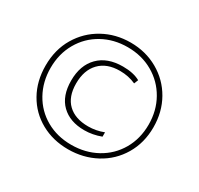

<svg xmlns="http://www.w3.org/2000/svg" viewBox="-117 -761 833 803"><g transform="rotate(30 300.0 -359.0)"><path d="M40 -357Q40 -434 75 -493Q110 -552 169.5 -585Q229 -618 301 -618Q374 -618 433.5 -584Q493 -550 526.5 -491Q560 -432 560 -358Q560 -283 525 -224Q490 -165 429.5 -132.5Q369 -100 296 -100Q223 -100 164.5 -132.5Q106 -165 73 -223.5Q40 -282 40 -357ZM537 -358Q537 -425 506.5 -479Q476 -533 422 -564Q368 -595 300 -595Q233 -595 179 -565Q125 -535 94 -481Q63 -427 63 -359Q63 -292 93 -238Q123 -184 176.5 -153.5Q230 -123 298 -123Q366 -123 420.5 -153Q475 -183 506 -236.5Q537 -290 537 -358ZM164 -356Q164 -430 206 -472.5Q248 -515 323 -515Q374 -515 406 -497L398 -477Q363 -493 321 -493Q258 -493 223 -456.5Q188 -420 188 -356Q188 -292 223 -258.5Q258 -225 321 -225Q359 -225 395 -239V-218Q355 -203 315 -203Q245 -203 204.5 -242.5Q164 -282 164 -356Z"/></g></svg>

Font: Noto Sans Mono UI Thin
Style: Regular
Weight: 250
Monospace: yes
Designer: Monotype Design team
Foundry: Monotype Imaging Inc.
Version: Version 1.000